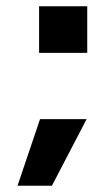

<svg xmlns="http://www.w3.org/2000/svg" viewBox="-20 -482 354 614"><path d="M36 112 108 -101H257L146 112ZM105 -313V-462H259V-313Z"/></svg>

Font: Maven Pro ExtraBold
Style: Regular
Weight: 800
Designer: Joe Prince
Foundry: Joe Prince
Version: Version 2.100